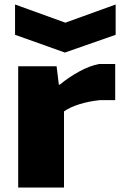

<svg xmlns="http://www.w3.org/2000/svg" viewBox="-20 -835 544 855"><path d="M47 -815 271 -734 495 -815V-680L269 -601L47 -680ZM61 -540H232L242 -458H246Q289 -493 334.5 -517.5Q380 -542 421 -550H493V-389H424Q376 -384 334 -371Q292 -358 265 -339V0H61Z"/></svg>

Font: Encode Sans Wide
Style: ExtraBold
Weight: 800
Designer: Pablo Impallari, Andres Torresi
Foundry: Pablo Impallari, Andres Torresi
Version: Version 1.000; ttfautohint (v1.00) -l 8 -r 50 -G 200 -x 14 -